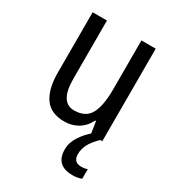

<svg xmlns="http://www.w3.org/2000/svg" viewBox="-183 -691 872 965"><g transform="rotate(30 252.5 -208.0)"><path d="M434 -588V-51H367L356 -123H351Q331 -82 296 -61.5Q261 -41 219 -41Q139 -41 103.5 -92.5Q68 -144 68 -237V-588H151V-250Q151 -114 233 -114Q299 -114 325 -161Q351 -208 351 -304V-588ZM360 66Q360 113 405 113Q417 113 425.5 111.5Q434 110 441 107V163Q431 167 418 169.5Q405 172 389 172Q291 172 291 78Q291 39 315.5 1.5Q340 -36 375 -64L422 -51Q388 -18 374 9.5Q360 37 360 66Z"/></g></svg>

Font: Noto Sans Tamil UI Condensed
Style: Regular
Weight: 400
Width: 3
Designer: Jelle Bosma - Monotype Design Team
Foundry: Monotype Imaging Inc.
Version: Version 2.004; ttfautohint (v1.8.4.7-5d5b)